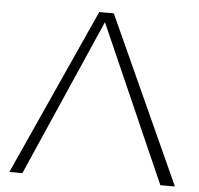

<svg xmlns="http://www.w3.org/2000/svg" viewBox="-51 -750 830 802"><g transform="rotate(5 364.5 -349.0)"><path d="M527.8 -278.3 360.4 -658.2 71.8 0H17.1L333 -698.2H394L711.4 0H650.4L546.9 -234.4Z"/></g></svg>

Font: Voltera Light
Style: Light
Weight: 300
Designer: Bernd Montag
Version: Version 1.301